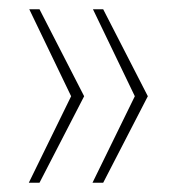

<svg xmlns="http://www.w3.org/2000/svg" viewBox="-20 -471 391 413"><path d="M43 -451H65L161 -264L65 -78H42L133 -264ZM180 -451H202L298 -264L202 -78H179L270 -264Z"/></svg>

Font: Genos ExtraLight
Style: Regular
Weight: 250
Designer: Robert E. Leuschke
Foundry: Robert E. Leuschke
Version: Version 1.010